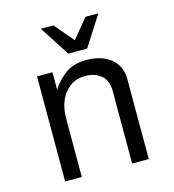

<svg xmlns="http://www.w3.org/2000/svg" viewBox="-110 -833 838 925"><g transform="rotate(-15 309.0 -370.5)"><path d="M101 0V-524H178V-437Q209 -485 249.5 -512Q290 -539 352 -539Q398 -539 435.5 -523.5Q473 -508 495.5 -476.5Q518 -445 518 -396V0H435V-363Q435 -416 403 -441Q371 -466 327 -466Q280 -466 248 -442Q216 -418 200 -379Q184 -340 184 -295V0ZM465 -741 369 -591H275L178 -741H241L322 -645L401 -741Z"/></g></svg>

Font: Fragment Mono SC
Style: Regular
Weight: 400
Monospace: yes
Designer: Wei Huang based on Nimbus Sans by URW Studio, based on Helvetica by Max Miedinger.
Foundry: Wei Huang
Version: Version 1.012; ttfautohint (v1.8.4.7-5d5b)